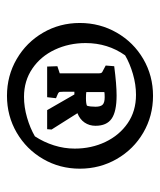

<svg xmlns="http://www.w3.org/2000/svg" viewBox="27 -758 469 564"><g transform="rotate(90 262.0 -476.5)"><path d="M48 -476Q48 -535 76.5 -584.5Q105 -634 154 -662.5Q203 -691 262 -691Q321 -691 370 -662.5Q419 -634 447.5 -584.5Q476 -535 476 -476Q476 -417 447.5 -368Q419 -319 370 -290.5Q321 -262 262 -262Q203 -262 154 -290.5Q105 -319 76.5 -368Q48 -417 48 -476ZM381 -344Q398 -370 407.5 -400Q417 -430 417 -461Q417 -510 397.5 -551Q378 -592 342.5 -616.5Q307 -641 259 -641Q229 -641 198 -632Q167 -623 143 -609Q107 -558 107 -493Q107 -444 126.5 -402.5Q146 -361 182 -336.5Q218 -312 265 -312Q295 -312 326 -321Q357 -330 381 -344ZM175 -410 196 -417V-530Q196 -537 194.5 -539.5Q193 -542 188 -544L173 -552L175 -577Q229 -584 261 -584Q308 -584 329 -569.5Q350 -555 350 -522Q350 -504 340.5 -490Q331 -476 313 -469L361 -393L360 -380H304L258 -460H250V-427Q250 -421 250.5 -417.5Q251 -414 255 -412L269 -406L266 -380H176ZM291 -497Q294 -506 294 -522Q294 -537 288 -543Q282 -549 266 -549Q254 -549 251 -548V-495Q257 -494 269 -494Q285 -494 291 -497Z"/></g></svg>

Font: Suez One
Style: Regular
Weight: 400
Designer: Michal Sahar
Foundry: Hagilda
Version: Version 1.001